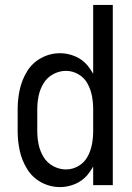

<svg xmlns="http://www.w3.org/2000/svg" viewBox="-20 -755 540 783"><path d="M225 8Q184 8 148 -11.5Q112 -31 90.5 -66Q69 -101 60.5 -140.5Q52 -180 52 -220V-310Q52 -350 60.5 -389.5Q69 -429 90.5 -464Q112 -499 148 -518.5Q184 -538 225 -538Q256 -538 286 -525.5Q316 -513 337 -488Q350 -472 360 -454V-735H440V0H360V-76Q350 -58 337 -42Q316 -17 286 -4.5Q256 8 225 8ZM249 -64Q276 -64 300 -78Q324 -92 337 -116Q350 -140 355 -166.5Q360 -193 360 -220V-310Q360 -337 355 -363.5Q350 -390 337 -414Q324 -438 300 -452Q276 -466 249 -466Q222 -466 197 -452.5Q172 -439 157.5 -415Q143 -391 137.5 -364Q132 -337 132 -310V-220Q132 -193 137.5 -166Q143 -139 157.5 -115Q172 -91 197 -77.5Q222 -64 249 -64ZM390 -215V-219Z"/></svg>

Font: Iosevka SS08
Style: Regular
Weight: 400
Monospace: yes
Designer: Belleve Invis
Foundry: Belleve Invis
Version: 2.1.0; ttfautohint (v1.8.2)